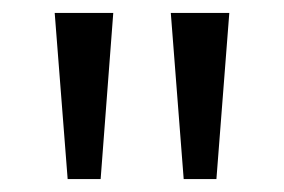

<svg xmlns="http://www.w3.org/2000/svg" viewBox="-20 -734 441 298"><path d="M155.8 -713.9 136.2 -456.1H85L64.9 -713.9ZM335.9 -713.9 315.9 -456.1H265.1L245.1 -713.9Z"/></svg>

Font: f0_18033 
Style: Regular
Weight: 400
Foundry: Ascender Corporation
Version: Version 1.10